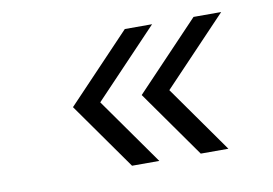

<svg xmlns="http://www.w3.org/2000/svg" viewBox="-50 -539 739 520"><g transform="rotate(-10 319.0 -279.0)"><path d="M275 -95 145 -279 320 -463H395L220 -279L350 -95ZM464 -95 334 -279 509 -463H585L410 -279L540 -95Z"/></g></svg>

Font: Orkney
Style: Italic
Weight: 400
Italic angle: -7°
Designer: Samuel Oakes and Alfredo Marco Pradil
Foundry: Alfredo Marco Pradil
Version: 1.0; ttfautohint (v1.5)